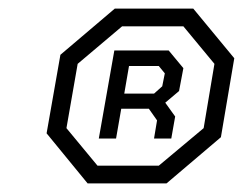

<svg xmlns="http://www.w3.org/2000/svg" viewBox="-20 -715 565 445"><path d="M88 -406 120 -588 246 -695H428L523 -580L492 -397L366 -290H183ZM348 -331 452 -418 477 -567 405 -654H263L160 -567L134 -418L206 -331ZM245 -598H371L405 -557L395 -504L363 -477L386 -445L377 -394H337L344 -436L325 -463H261L249 -394H209ZM337 -498 356 -515 362 -545 348 -562H279L268 -498Z"/></svg>

Font: Chakra Petch Light
Style: Italic
Weight: 300
Italic angle: -10°
Designer: Katatrad Aksorn Co.,Ltd.
Foundry: Cadson Demak Co.,Ltd.
Version: Version 1.000; ttfautohint (v1.6)